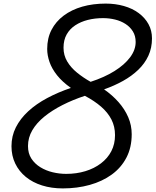

<svg xmlns="http://www.w3.org/2000/svg" viewBox="-20 -1031 867 1070"><path d="M330 19Q267 19 214.5 2.5Q162 -14 124 -45Q86 -76 65 -119.5Q44 -163 44 -216Q44 -273 68.5 -321.5Q93 -370 137.5 -411Q182 -452 243 -484.5Q304 -517 375 -541Q327 -575 298 -611.5Q269 -648 256 -685.5Q243 -723 243 -758Q243 -818 267 -864.5Q291 -911 335 -944Q379 -977 438.5 -994Q498 -1011 569 -1011Q623 -1011 670.5 -997.5Q718 -984 753 -958Q788 -932 807.5 -896.5Q827 -861 827 -817Q827 -764 807 -720.5Q787 -677 750.5 -642Q714 -607 665.5 -580Q617 -553 560 -533Q606 -501 640.5 -462Q675 -423 694.5 -378Q714 -333 714 -283Q714 -209 684.5 -152.5Q655 -96 602.5 -58Q550 -20 480 -0.5Q410 19 330 19ZM349 -62Q406 -62 455.5 -77Q505 -92 542.5 -120.5Q580 -149 600.5 -188.5Q621 -228 621 -278Q621 -326 601 -365Q581 -404 543.5 -436.5Q506 -469 453 -497Q386 -475 328 -445.5Q270 -416 227 -381Q184 -346 160 -305Q136 -264 136 -217Q136 -176 155 -147Q174 -118 205 -99Q236 -80 273.5 -71Q311 -62 349 -62ZM485 -575Q562 -600 618 -635Q674 -670 705 -711.5Q736 -753 736 -797Q736 -831 720.5 -856Q705 -881 679.5 -897.5Q654 -914 621.5 -922Q589 -930 554 -930Q509 -930 469.5 -920Q430 -910 399.5 -890Q369 -870 351.5 -839Q334 -808 334 -765Q334 -723 354.5 -688.5Q375 -654 409.5 -626Q444 -598 485 -575Z"/></svg>

Font: Playwrite CA
Style: Regular
Weight: 400
Designer: Veronika Burian, José Scaglione
Foundry: TypeTogether
Version: Version 1.002